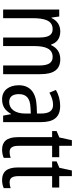

<svg xmlns="http://www.w3.org/2000/svg" viewBox="545 -1243 708 1838"><g transform="rotate(90 899.0 -324.0)"><path d="M547 -547C485 -547 440 -519 412 -460H406C390 -513 348 -547 281 -547C224 -547 178 -519 153 -464H148L138 -537H71V0H154V-280C154 -397 176 -474 259 -474C313 -474 339 -437 339 -347V0H421V-296C421 -412 450 -474 526 -474C580 -474 607 -435 607 -345V0H690V-357C690 -486 644 -547 547 -547Z M994 -546C937 -546 884 -531 841 -505L867 -443C907 -465 945 -478 983 -478C1040 -478 1067 -443 1067 -359V-324L997 -321C865 -316 796 -256 796 -150C796 -58 843 10 930 10C997 10 1037 -18 1070 -75H1073L1087 0H1149V-363C1149 -483 1103 -546 994 -546ZM1010 -262 1067 -265V-213C1067 -113 1022 -58 956 -58C910 -58 881 -87 881 -151C881 -220 918 -258 1010 -262Z M1435 -62C1393 -62 1376 -90 1376 -148V-469H1485V-537H1376V-658H1322L1296 -538L1235 -512V-469H1293V-140C1293 -34 1337 10 1412 10C1442 10 1471 4 1491 -6V-72C1475 -66 1454 -62 1435 -62Z M1725 -62C1683 -62 1666 -90 1666 -148V-469H1775V-537H1666V-658H1612L1586 -538L1525 -512V-469H1583V-140C1583 -34 1627 10 1702 10C1732 10 1761 4 1781 -6V-72C1765 -66 1744 -62 1725 -62Z"/></g></svg>

Font: Noto Sans Gurmukhi UI Condensed
Style: Regular
Weight: 400
Width: 3
Designer: Jelle Bosma - Monotype Design Team
Foundry: Monotype Imaging Inc.
Version: Version 2.004